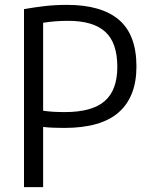

<svg xmlns="http://www.w3.org/2000/svg" viewBox="-20 -768 622 788"><path d="M78.5 0V-730.5Q120 -738 163.5 -743Q207 -748 255 -748Q396 -748 468 -686.8Q540 -625.5 540 -495Q540 -371.5 467.5 -307.2Q395 -243 244 -243Q220.5 -243 199.8 -243.8Q179 -244.5 157 -247V0ZM246.5 -308Q358 -308 409.8 -353.2Q461.5 -398.5 461.5 -493.5Q461.5 -592.5 412 -637.5Q362.5 -682.5 260 -682.5Q231.5 -682.5 206.2 -680.5Q181 -678.5 157 -674.5V-313.5Q178.5 -310.5 200.2 -309.2Q222 -308 246.5 -308Z"/></svg>

Font: Encode Sans SmCnd
Style: Regular
Weight: 400
Width: 4
Designer: Multiple Designers
Foundry: Impallari Type
Version: Version 3.002; ttfautohint (v1.8.3) -l 8 -r 50 -G 200 -x 14 